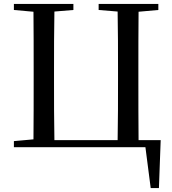

<svg xmlns="http://www.w3.org/2000/svg" viewBox="-20 -752 878 981"><path d="M51 0H723L750 209H792L801 -36H688C687 -137 687 -238 687 -339V-392C687 -494 687 -594 688 -692L789 -701V-732H484V-701L581 -693C583 -593 583 -493 583 -392V-340C583 -237 583 -136 581 -36H258C256 -136 256 -237 256 -339V-392C256 -494 256 -593 258 -693L355 -701V-732H51V-701L151 -692C152 -593 152 -493 152 -392V-339C152 -239 152 -140 151 -40L51 -31Z"/></svg>

Font: Source Han Serif SC Medium
Style: Regular
Weight: 500
Designer: Ryoko NISHIZUKA 西塚涼子 (kana & ideographs); Frank Grießhammer (Latin, Greek & Cyrillic); Wenlong ZHANG 张文龙 (bopomofo); San
Foundry: Adobe
Version: Version 2.003;hotconv 1.1.1;makeotfexe 2.6.0